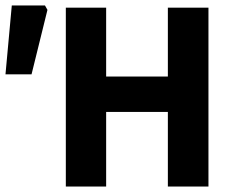

<svg xmlns="http://www.w3.org/2000/svg" viewBox="-24 -680 856 700"><path d="M216 0V-652H363V-401H588V-652H736V0H588V-272H363V0ZM-4 -409 19 -660H140L149 -644L91 -409Z"/></svg>

Font: Source Sans 3
Style: Bold
Weight: 700
Designer: Paul D. Hunt
Foundry: Adobe
Version: Version 3.052;hotconv 1.1.0;makeotfexe 2.6.0